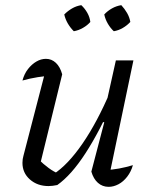

<svg xmlns="http://www.w3.org/2000/svg" viewBox="-20 -718 583 744"><path d="M221 -430 135 -79 129 -101Q148 -82 168.5 -67Q189 -52 207 -45L187 -43Q243 -79 300 -162Q357 -245 408 -365L420 -334Q394 -272 366.5 -219.5Q339 -167 311.5 -124.5Q284 -82 256.5 -51Q229 -20 202 -1Q183 3 168 3Q125 3 96 -22.5Q67 -48 67 -87Q67 -102 71 -115L160 -458L192 -426Q158 -424 126.5 -419Q95 -414 67 -406Q74 -432 88.5 -450.5Q103 -469 121 -479.5Q139 -490 158 -490Q180 -490 196.5 -474.5Q213 -459 221 -430ZM334 -53 384 -244 376 -246 429 -484H497L401 -25L386 -59Q415 -60 441.5 -65Q468 -70 495 -78Q488 -53 473 -33.5Q458 -14 439 -4Q420 6 401 6Q377 6 359.5 -9.5Q342 -25 334 -53ZM295 -698Q309 -685 318.5 -668Q328 -651 330 -633Q319 -620 301.5 -610Q284 -600 266 -597Q252 -611 242.5 -627.5Q233 -644 229 -662Q243 -676 259.5 -685.5Q276 -695 295 -698ZM450 -698Q463 -684 472.5 -667.5Q482 -651 485 -633Q472 -619 455.5 -609.5Q439 -600 421 -597Q408 -609 398 -626Q388 -643 384 -662Q397 -676 414 -685.5Q431 -695 450 -698Z"/></svg>

Font: Piazzolla 24pt
Style: Italic
Weight: 400
Italic angle: -11.3°
Designer: Juan Pablo del Peral
Foundry: Huerta Tipografica
Version: Version 2.005